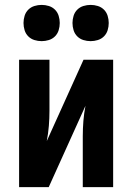

<svg xmlns="http://www.w3.org/2000/svg" viewBox="-20 -764 540 784"><path d="M58 0V-520H182V-312Q182 -281 179.5 -250Q177 -219 171 -188L321 -520H442V0H318V-208Q318 -239 320.5 -270Q323 -301 329 -332L179 0ZM350 -596Q335 -596 320.5 -600.5Q306 -605 295.5 -615.5Q285 -626 280.5 -640.5Q276 -655 276 -670Q276 -685 280.5 -699.5Q285 -714 295.5 -724.5Q306 -735 320.5 -739.5Q335 -744 350 -744Q365 -744 379.5 -739.5Q394 -735 404.5 -724.5Q415 -714 419.5 -699.5Q424 -685 424 -670Q424 -655 419.5 -640.5Q415 -626 404.5 -615.5Q394 -605 379.5 -600.5Q365 -596 350 -596ZM150 -596Q135 -596 120.5 -600.5Q106 -605 95.5 -615.5Q85 -626 80.5 -640.5Q76 -655 76 -670Q76 -685 80.5 -699.5Q85 -714 95.5 -724.5Q106 -735 120.5 -739.5Q135 -744 150 -744Q165 -744 179.5 -739.5Q194 -735 204.5 -724.5Q215 -714 219.5 -699.5Q224 -685 224 -670Q224 -655 219.5 -640.5Q215 -626 204.5 -615.5Q194 -605 179.5 -600.5Q165 -596 150 -596Z"/></svg>

Font: Iosevka Term Curly Extrabold
Style: Regular
Weight: 800
Designer: Belleve Invis
Foundry: Belleve Invis
Version: Version 32.3.0